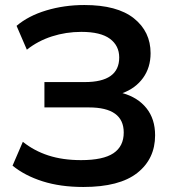

<svg xmlns="http://www.w3.org/2000/svg" viewBox="-20 -735 683 765"><path d="M312 10Q221 10 150 -12.5Q79 -35 30 -75L71 -170Q116 -134 173 -115.5Q230 -97 303 -97Q391 -97 432 -124.5Q473 -152 473 -207Q473 -307 334 -307H157V-408H318Q455 -408 455 -506Q455 -553 418 -580.5Q381 -608 304 -608Q243 -608 187 -590Q131 -572 87 -537L46 -632Q93 -672 164.5 -693.5Q236 -715 316 -715Q447 -715 513.5 -662Q580 -609 580 -523Q580 -466 550 -424.5Q520 -383 468 -364Q529 -347 563.5 -304Q598 -261 598 -196Q598 -102 527 -46Q456 10 312 10Z"/></svg>

Font: MulishBold
Style: Bold
Weight: 700
Designer: Vernon Adams
Foundry: Vernon Adams
Version: Version 3.602; ttfautohint (v1.8.3)